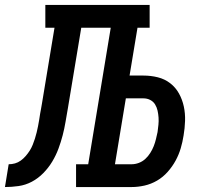

<svg xmlns="http://www.w3.org/2000/svg" viewBox="-76 -755 846 775"><path d="M-56 0 -41 -92Q-28 -92 -15.5 -95.5Q-3 -99 8 -107Q19 -115 28 -125.5Q37 -136 44 -147Q51 -158 56 -170.5Q61 -183 65 -195.5Q69 -208 72 -220.5Q75 -233 77.5 -245.5Q80 -258 82 -270.5Q84 -283 86 -296Q88 -305 89.5 -315Q91 -325 93 -335L144 -643H107V-735H528V-643H479L447 -450H503Q533 -450 561 -443Q589 -436 611 -419Q633 -402 646.5 -377.5Q660 -353 666 -325Q672 -297 671 -267Q670 -237 665 -208Q661 -182 653.5 -156.5Q646 -131 633 -107Q620 -83 601 -61.5Q582 -40 558 -26Q534 -12 507.5 -6Q481 0 455 0H231V-92H280L371 -643H252L198 -318Q193 -290 188.5 -263Q184 -236 177 -209Q170 -182 160 -155Q150 -128 135 -103Q120 -78 99 -56.5Q78 -35 52.5 -21.5Q27 -8 -1 -4Q-29 0 -56 0ZM388 -92H455Q470 -92 484.5 -97.5Q499 -103 510.5 -113.5Q522 -124 530.5 -137.5Q539 -151 544.5 -165Q550 -179 553.5 -193.5Q557 -208 560 -222Q562 -237 563.5 -251.5Q565 -266 564 -280.5Q563 -295 560 -308.5Q557 -322 550 -333.5Q543 -345 530.5 -351.5Q518 -358 503 -358H432Z"/></svg>

Font: Iosevka Etoile SmBdObl
Style: Regular
Weight: 600
Italic angle: -9°
Designer: Belleve Invis
Foundry: Belleve Invis
Version: Version 15.5.2; ttfautohint (v1.8.4)